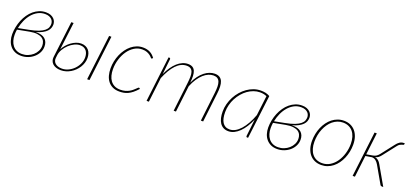

<svg xmlns="http://www.w3.org/2000/svg" viewBox="14 -1229 4170 1964"><g transform="rotate(20 2099.0 -247.0)"><path d="M70.5 -231Q66 -202.5 66 -173.5Q66 -140 74.8 -110.8Q83.5 -81.5 100.5 -60Q117.5 -38.5 143 -26.2Q168.5 -14 202.5 -14Q236 -14 266.2 -26Q296.5 -38 319.8 -58.5Q343 -79 356.8 -106.2Q370.5 -133.5 370.5 -164Q370.5 -188 361.8 -208.5Q353 -229 333 -242.5Q313 -256 280 -260.2Q247 -264.5 198.5 -255.5ZM184.5 -271Q248.5 -283 287.2 -298.5Q326 -314 346.8 -331.8Q367.5 -349.5 374.2 -368Q381 -386.5 381 -404Q381 -416 376.5 -429.2Q372 -442.5 361.2 -453.8Q350.5 -465 332.5 -472.5Q314.5 -480 287.5 -480Q245.5 -480 210 -460.8Q174.5 -441.5 147.2 -409.5Q120 -377.5 101.5 -336Q83 -294.5 74 -249.5ZM260 -273.5Q328 -275.5 361.5 -246Q395 -216.5 394.5 -164Q394.5 -129 378.8 -98Q363 -67 336.2 -43.8Q309.5 -20.5 274.5 -7Q239.5 6.5 200.5 6.5Q161 6.5 131.2 -7.2Q101.5 -21 81.2 -45Q61 -69 50.8 -101.5Q40.5 -134 40.5 -171Q40.5 -210 48.5 -249.8Q56.5 -289.5 71.5 -326Q86.5 -362.5 108.5 -394.2Q130.5 -426 158.2 -449.2Q186 -472.5 219.2 -486Q252.5 -499.5 290.5 -499.5Q321.5 -499.5 342.8 -490.8Q364 -482 377.5 -468.5Q391 -455 397 -438.8Q403 -422.5 403 -407Q403 -388 396.2 -369Q389.5 -350 373 -332.8Q356.5 -315.5 329 -300.5Q301.5 -285.5 260 -273.5Z M1003.5 -493 944 0H918.5L978.5 -493ZM543 -94Q541 -77.5 546.5 -62.8Q552 -48 564.2 -37Q576.5 -26 595 -19.8Q613.5 -13.5 638.5 -13.5Q673.5 -13.5 706.8 -29.2Q740 -45 766 -71.2Q792 -97.5 807.8 -131.5Q823.5 -165.5 823.5 -202Q823.5 -221.5 818.5 -239.8Q813.5 -258 802.8 -272Q792 -286 775 -294.2Q758 -302.5 733.5 -302.5Q703.5 -302.5 672 -287.2Q640.5 -272 614 -247.2Q587.5 -222.5 569 -190.8Q550.5 -159 546.5 -126.5ZM555 -193Q567.5 -218 587.5 -241.5Q607.5 -265 632 -283Q656.5 -301 683.8 -311.8Q711 -322.5 738 -322.5Q765.5 -322.5 786.2 -313.2Q807 -304 820.8 -288Q834.5 -272 841.2 -250.5Q848 -229 848 -204Q848 -177 839.8 -150.8Q831.5 -124.5 816.8 -101.2Q802 -78 782 -58.2Q762 -38.5 738 -24.2Q714 -10 687.5 -2Q661 6 633.5 6Q602.5 6 580 -2Q557.5 -10 543 -23.8Q528.5 -37.5 522.2 -56Q516 -74.5 518.5 -95.5L567 -493H592Z M1459.5 -91Q1432.5 -61 1408.8 -42Q1385 -23 1362.2 -12.5Q1339.5 -2 1317 2Q1294.5 6 1269.5 6Q1227 6 1196.2 -8.8Q1165.5 -23.5 1145.2 -49.5Q1125 -75.5 1115.2 -111Q1105.5 -146.5 1105.5 -188Q1105.5 -227 1113.5 -265.5Q1121.5 -304 1136.5 -338.8Q1151.5 -373.5 1173 -403.2Q1194.5 -433 1221.2 -454.8Q1248 -476.5 1279.5 -488.8Q1311 -501 1346.5 -501Q1370.5 -501 1390.2 -496.2Q1410 -491.5 1426 -482.8Q1442 -474 1454.8 -462Q1467.5 -450 1478.5 -435L1471.5 -427Q1468.5 -424 1464 -424Q1460 -424 1453 -432.8Q1446 -441.5 1432.8 -451.8Q1419.5 -462 1398.5 -470.8Q1377.5 -479.5 1345.5 -479.5Q1299.5 -479.5 1260.2 -455Q1221 -430.5 1192.5 -389.8Q1164 -349 1147.8 -296.2Q1131.5 -243.5 1131.5 -187.5Q1131.5 -151 1139.8 -119.5Q1148 -88 1165.2 -64.8Q1182.5 -41.5 1209 -28.2Q1235.5 -15 1272.5 -15Q1301.5 -15 1324.2 -21.2Q1347 -27.5 1365 -37Q1383 -46.5 1396.2 -57.5Q1409.5 -68.5 1419.2 -78Q1429 -87.5 1435.8 -93.8Q1442.5 -100 1447 -100Q1451.5 -100 1454.5 -97L1459.5 -91Z M1565.5 0 1625 -495H1635Q1640.5 -495 1643 -491.5Q1645.5 -488 1645.5 -483.5L1627 -314Q1646.5 -357.5 1670.2 -392Q1694 -426.5 1720.8 -450.5Q1747.5 -474.5 1776.8 -487.2Q1806 -500 1836.5 -500Q1867 -500 1886 -488.5Q1905 -477 1914.2 -454.8Q1923.5 -432.5 1924.8 -400.5Q1926 -368.5 1921.5 -327.5Q1940.5 -371 1965 -403.5Q1989.5 -436 2016.8 -457.5Q2044 -479 2072.5 -489.5Q2101 -500 2128 -500Q2160 -500 2180.2 -487.5Q2200.5 -475 2210.8 -451.5Q2221 -428 2222.5 -393.8Q2224 -359.5 2218.5 -315.5L2181.5 0H2156.5L2193.5 -315.5Q2198 -354.5 2197.5 -384.8Q2197 -415 2189.2 -435.8Q2181.5 -456.5 2165 -467.5Q2148.5 -478.5 2121 -478.5Q2095 -478.5 2067.5 -467Q2040 -455.5 2013.8 -432Q1987.5 -408.5 1963.2 -372.5Q1939 -336.5 1919.5 -287.5L1885.5 0H1860.5L1897.5 -315.5Q1902 -354.5 1902.5 -384.8Q1903 -415 1896 -435.8Q1889 -456.5 1873.2 -467.5Q1857.5 -478.5 1830 -478.5Q1768 -478.5 1716 -424.2Q1664 -370 1622.5 -268.5L1590.5 0Z M2701.5 -464Q2684.5 -472 2666.2 -475.5Q2648 -479 2627.5 -479Q2592.5 -479 2559 -467Q2525.5 -455 2495.8 -433.8Q2466 -412.5 2441.2 -383.2Q2416.5 -354 2398.2 -319.5Q2380 -285 2370 -246.2Q2360 -207.5 2360 -167.5Q2360 -132 2366 -104Q2372 -76 2384.5 -56.2Q2397 -36.5 2416.2 -26Q2435.5 -15.5 2462.5 -15.5Q2493.5 -15.5 2523.2 -32Q2553 -48.5 2580.2 -79Q2607.5 -109.5 2631.8 -152.5Q2656 -195.5 2675.5 -248.5ZM2670.5 -198Q2651.5 -153 2627.8 -115.5Q2604 -78 2576.8 -51Q2549.5 -24 2519.2 -9Q2489 6 2456.5 6Q2424.5 6 2401.5 -6.5Q2378.5 -19 2363.5 -41.5Q2348.5 -64 2341.2 -95.2Q2334 -126.5 2334 -164.5Q2334 -207 2345 -248.2Q2356 -289.5 2375.8 -326.8Q2395.5 -364 2423 -395.5Q2450.5 -427 2483.2 -450Q2516 -473 2553 -486Q2590 -499 2629.5 -499Q2658 -499 2681.8 -493.8Q2705.5 -488.5 2728.5 -475.5L2670.5 0H2659.5Q2653.5 0 2651.5 -3.8Q2649.5 -7.5 2649.5 -11.5Z M2858 -231Q2853.5 -202.5 2853.5 -173.5Q2853.5 -140 2862.2 -110.8Q2871 -81.5 2888 -60Q2905 -38.5 2930.5 -26.2Q2956 -14 2990 -14Q3023.5 -14 3053.8 -26Q3084 -38 3107.2 -58.5Q3130.5 -79 3144.2 -106.2Q3158 -133.5 3158 -164Q3158 -188 3149.2 -208.5Q3140.5 -229 3120.5 -242.5Q3100.5 -256 3067.5 -260.2Q3034.5 -264.5 2986 -255.5ZM2972 -271Q3036 -283 3074.8 -298.5Q3113.5 -314 3134.2 -331.8Q3155 -349.5 3161.8 -368Q3168.5 -386.5 3168.5 -404Q3168.5 -416 3164 -429.2Q3159.5 -442.5 3148.8 -453.8Q3138 -465 3120 -472.5Q3102 -480 3075 -480Q3033 -480 2997.5 -460.8Q2962 -441.5 2934.8 -409.5Q2907.5 -377.5 2889 -336Q2870.5 -294.5 2861.5 -249.5ZM3047.5 -273.5Q3115.5 -275.5 3149 -246Q3182.5 -216.5 3182 -164Q3182 -129 3166.2 -98Q3150.5 -67 3123.8 -43.8Q3097 -20.5 3062 -7Q3027 6.5 2988 6.5Q2948.5 6.5 2918.8 -7.2Q2889 -21 2868.8 -45Q2848.5 -69 2838.2 -101.5Q2828 -134 2828 -171Q2828 -210 2836 -249.8Q2844 -289.5 2859 -326Q2874 -362.5 2896 -394.2Q2918 -426 2945.8 -449.2Q2973.5 -472.5 3006.8 -486Q3040 -499.5 3078 -499.5Q3109 -499.5 3130.2 -490.8Q3151.5 -482 3165 -468.5Q3178.5 -455 3184.5 -438.8Q3190.5 -422.5 3190.5 -407Q3190.5 -388 3183.8 -369Q3177 -350 3160.5 -332.8Q3144 -315.5 3116.5 -300.5Q3089 -285.5 3047.5 -273.5Z M3469.5 -15Q3516.5 -15 3555.2 -39.2Q3594 -63.5 3621.5 -103.5Q3649 -143.5 3664.2 -194.8Q3679.5 -246 3679.5 -300Q3679.5 -342 3669.2 -375.2Q3659 -408.5 3639.8 -431.5Q3620.5 -454.5 3593 -466.8Q3565.5 -479 3531.5 -479Q3500 -479 3472.2 -468Q3444.5 -457 3421.2 -437.8Q3398 -418.5 3379.5 -391.8Q3361 -365 3348 -333.5Q3335 -302 3328.2 -266.8Q3321.5 -231.5 3321.5 -195Q3321.5 -153 3331.8 -119.5Q3342 -86 3361 -62.8Q3380 -39.5 3407.5 -27.2Q3435 -15 3469.5 -15ZM3467 6Q3427.5 6 3395.8 -8Q3364 -22 3341.8 -48Q3319.5 -74 3307.5 -111.2Q3295.5 -148.5 3295.5 -195Q3295.5 -234 3303.2 -272Q3311 -310 3325.5 -343.8Q3340 -377.5 3361 -406.2Q3382 -435 3408.5 -455.8Q3435 -476.5 3466.5 -488.2Q3498 -500 3534 -500Q3573.5 -500 3605.2 -486Q3637 -472 3659.2 -446Q3681.5 -420 3693.5 -383Q3705.5 -346 3705.5 -300Q3705.5 -261 3697.8 -223.2Q3690 -185.5 3675.5 -151.5Q3661 -117.5 3640 -88.5Q3619 -59.5 3592.5 -38.5Q3566 -17.5 3534.2 -5.8Q3502.5 6 3467 6Z M4105.5 -446Q4121 -467.5 4141 -481.2Q4161 -495 4184 -495H4197L4194.5 -482Q4193 -477 4186.8 -475.5Q4180.5 -474 4171.2 -471.2Q4162 -468.5 4151 -462Q4140 -455.5 4129 -441L4021 -302.5Q4007.5 -285 3994.2 -274.5Q3981 -264 3959.5 -258.5Q3982 -253.5 3997.5 -239.8Q4013 -226 4024.5 -204.5L4142 0H4127.5Q4120.5 0 4116.2 -2.2Q4112 -4.5 4109 -9L4001.5 -196.5Q3989.5 -217.5 3971.5 -232Q3953.5 -246.5 3929 -246.5L3861.5 -235.5L3833.5 0H3808.5L3868 -493H3892.5L3864 -254.5L3932.5 -266.5Q3953.5 -270 3968.2 -279.8Q3983 -289.5 3996 -305.5Z"/></g></svg>

Font: Lato ExtraLight
Style: Italic
Weight: 275
Italic angle: -7°
Designer: Lukasz Dziedzic with Adam Twardoch and Botio Nikoltchev
Foundry: tyPoland Lukasz Dziedzic
Version: Version 2.015; 2015-08-06; http://www.latofonts.com/